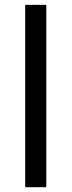

<svg xmlns="http://www.w3.org/2000/svg" viewBox="-20 -780 298 800"><path d="M172.9 0H85V-759.8H172.9Z"/></svg>

Font: Noto Sans Historic
Style: Regular
Weight: 400
Designer: Monotype Design Team
Foundry: Monotype Imaging Inc.
Version: Version 0.71 uh